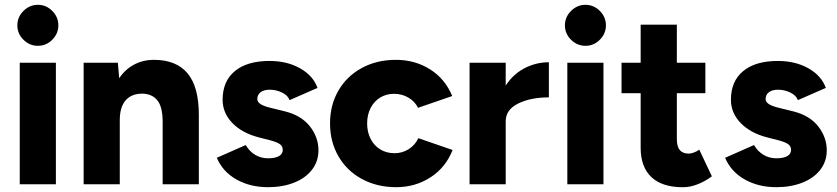

<svg xmlns="http://www.w3.org/2000/svg" viewBox="-20 -765 3473 797"><path d="M62 -504.6H212V0H62ZM52 -659.7Q52 -694.2 77.4 -719.6Q102.8 -745 137.3 -745Q171.8 -745 197 -719.6Q222.2 -694.3 222.2 -659.8Q222.2 -625.4 197 -600.1Q171.8 -574.8 137.3 -574.8Q102.8 -574.8 77.4 -600Q52 -625.2 52 -659.7Z M327.2 -504.6H469.2L477.2 -411.8V0H327.2ZM655.2 -258.8H805.4V0H655.2ZM573.4 -376.2Q526.6 -377 501.9 -348.9Q477.2 -320.8 477.2 -266.2H430.4Q430.4 -345.2 454 -401.4Q477.6 -457.6 520.5 -487.1Q563.4 -516.6 619 -516.6Q711.6 -516.6 758.6 -460.5Q805.6 -404.4 805.4 -286.8V-258.8H655.2Q655.2 -320.2 634 -347.4Q612.8 -374.6 573.4 -376.2Z M879.9 -110 1000 -162.9Q1014.6 -137.4 1038.7 -122.6Q1062.9 -107.9 1092.7 -107.9Q1121.7 -107.9 1137.7 -116.8Q1153.7 -125.7 1153.7 -142.6Q1153.7 -158.7 1140.6 -167.4Q1127.4 -176 1099.1 -183.3L1054.3 -194.7Q984 -213.1 944.1 -254.8Q904.1 -296.4 904.1 -351Q904.1 -428 955.1 -470Q1006 -512 1098.7 -512Q1172.1 -512 1226.2 -481.1Q1280.3 -450.3 1298 -400.1L1181.9 -349.3Q1175.6 -368.6 1151.1 -380.6Q1126.7 -392.6 1099.6 -392.6Q1075.1 -392.6 1061.6 -382.1Q1048.1 -371.6 1048.1 -353.6Q1048.1 -341.6 1061.9 -332.7Q1075.7 -323.9 1103.6 -317.3L1162.9 -302.7Q1231.1 -285.7 1266.5 -240.4Q1301.9 -195.1 1301.9 -140.9Q1301.9 -95 1275.1 -60.4Q1248.4 -25.7 1200.9 -6.9Q1153.3 12 1092.7 12Q1018.1 12 961.4 -20.1Q904.6 -52.1 879.9 -110Z M1350 -252.6Q1350 -329.1 1384.9 -389.2Q1419.8 -449.2 1482.1 -482.9Q1544.3 -516.6 1623.4 -516.6Q1702.4 -516.6 1765 -477.3Q1827.6 -438 1857.2 -366.4L1715.2 -317.4Q1702.4 -344 1675.3 -359.8Q1648.2 -375.6 1616 -375.6Q1583.2 -375.6 1557.7 -359.8Q1532.2 -344 1518.1 -316.1Q1504 -288.2 1504 -252.3Q1504 -217 1518.4 -188.6Q1532.9 -160.3 1558.8 -144.6Q1584.8 -129 1617.8 -129Q1649.8 -129 1676.5 -145.9Q1703.2 -162.8 1716.6 -191.4L1858.8 -142.4Q1830.2 -69.6 1767 -28.8Q1703.8 12 1624.6 12Q1545.4 12 1482.8 -21.7Q1420.2 -55.4 1385.1 -115.9Q1350 -176.4 1350 -252.6Z M2258.4 -506.6V-360.8Q2182.8 -360.8 2131 -335.3Q2079.2 -309.8 2079.2 -261.4L2039.2 -262.4Q2039.2 -340.2 2070.5 -395.6Q2101.8 -451 2151.8 -478.8Q2201.8 -506.6 2258.4 -506.6ZM1929.2 -504.6H2079.2V0H1929.2Z M2335 -504.6H2485V0H2335ZM2325 -659.7Q2325 -694.2 2350.4 -719.6Q2375.8 -745 2410.3 -745Q2444.8 -745 2470 -719.6Q2495.2 -694.3 2495.2 -659.8Q2495.2 -625.4 2470 -600.1Q2444.8 -574.8 2410.3 -574.8Q2375.8 -574.8 2350.4 -600Q2325 -625.2 2325 -659.7Z M2639.4 -151.4V-662.6H2789.6V-188.2Q2789.6 -156.6 2801.9 -142Q2814.2 -127.4 2838.8 -127.4Q2848 -127.4 2860.3 -131.8Q2872.6 -136.2 2882.6 -144L2935 -33.2Q2908.8 -13.2 2877.1 -0.5Q2845.4 12.2 2814.8 12.2Q2728.4 12.2 2683.9 -29.9Q2639.4 -72 2639.4 -151.4ZM2560 -504.6H2908V-378H2560Z M2989.9 -110 3110 -162.9Q3124.6 -137.4 3148.7 -122.6Q3172.9 -107.9 3202.7 -107.9Q3231.7 -107.9 3247.7 -116.8Q3263.7 -125.7 3263.7 -142.6Q3263.7 -158.7 3250.6 -167.4Q3237.4 -176 3209.1 -183.3L3164.3 -194.7Q3094 -213.1 3054.1 -254.8Q3014.1 -296.4 3014.1 -351Q3014.1 -428 3065.1 -470Q3116 -512 3208.7 -512Q3282.1 -512 3336.2 -481.1Q3390.3 -450.3 3408 -400.1L3291.9 -349.3Q3285.6 -368.6 3261.1 -380.6Q3236.7 -392.6 3209.6 -392.6Q3185.1 -392.6 3171.6 -382.1Q3158.1 -371.6 3158.1 -353.6Q3158.1 -341.6 3171.9 -332.7Q3185.7 -323.9 3213.6 -317.3L3272.9 -302.7Q3341.1 -285.7 3376.5 -240.4Q3411.9 -195.1 3411.9 -140.9Q3411.9 -95 3385.1 -60.4Q3358.4 -25.7 3310.9 -6.9Q3263.3 12 3202.7 12Q3128.1 12 3071.4 -20.1Q3014.6 -52.1 2989.9 -110Z"/></svg>

Font: 寒蝉端黑体 Light
Style: Regular
Weight: 300
Designer: ChillDuanSans {Warren2060}; 
Source Han Sans {Ryoko NISHIZUKA 西塚涼子 (kana, bopomofo & ideographs); Paul D. Hunt (Latin, G
Foundry: ChillType&Adobe
Version: Version 1.300;Glyphs 3.3 (3306)